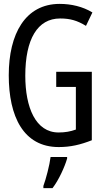

<svg xmlns="http://www.w3.org/2000/svg" viewBox="-20 -746 540 987"><path d="M282 10C343 10 393 -2 452 -25V-377H269V-299H370V-80C342 -70 316 -65 281 -65C163 -65 110 -194 110 -357C110 -545 173 -651 289 -651C340 -651 376 -641 422 -613L455 -682C406 -712 346 -726 287 -726C110 -726 25 -572 25 -359C25 -148 100 10 282 10ZM203 210V221H250C282 180 313 111 325 69V61H240C235 103 216 175 203 210Z"/></svg>

Font: Noto Sans Mono ExtraCondensed
Style: Regular
Weight: 400
Width: 2
Designer: Monotype Design Team
Foundry: Monotype Imaging Inc.
Version: Version 2.014